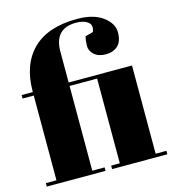

<svg xmlns="http://www.w3.org/2000/svg" viewBox="-114 -868 873 963"><g transform="rotate(-15 323.0 -386.5)"><path d="M364 -756Q251 -756 251 -636V-476H580V-18H636V0H349V-18H394V-458H251V-18H315V0H10V-18H65V-458H7V-476H65V-478Q65 -618 143 -695.5Q221 -773 374 -773Q458 -773 506.5 -737.5Q555 -702 555 -655Q555 -608 531 -586Q507 -564 469 -564Q431 -564 409 -583.5Q387 -603 387 -628.5Q387 -654 393 -678L434 -689Q447 -723 425 -739.5Q403 -756 364 -756Z"/></g></svg>

Font: SVN-Abril Fatface
Style: Regular
Weight: 400
Designer: Veronika Burian, Jos? Scaglione
Foundry: TypeTogether
Version: Version 1.001